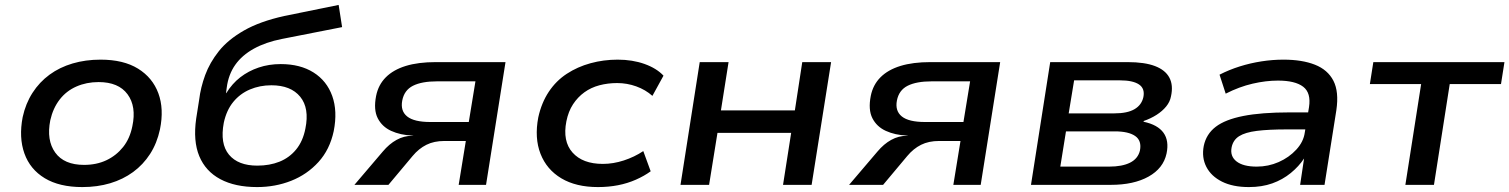

<svg xmlns="http://www.w3.org/2000/svg" viewBox="-20 -750 6124 779"><path d="M314 9Q221 9 161.5 -27Q102 -63 79 -127.5Q56 -192 72 -275Q84 -330 112 -373.5Q140 -417 181 -447Q222 -477 274.5 -492.5Q327 -508 388 -508Q481 -508 540 -471.5Q599 -435 622.5 -371.5Q646 -308 629 -225Q617 -169 589 -125.5Q561 -82 520 -52Q479 -22 427 -6.5Q375 9 314 9ZM321 -81Q372 -81 412 -100Q452 -119 479.5 -153.5Q507 -188 517 -238Q534 -318 497.5 -367.5Q461 -417 380 -417Q331 -417 290 -399Q249 -381 222 -346Q195 -311 184 -262Q168 -181 204 -131Q240 -81 321 -81Z M1023 9Q934 9 874 -23Q814 -55 788.5 -116.5Q763 -178 776 -269L788 -345Q794 -395 812.5 -445.5Q831 -496 868 -542.5Q905 -589 969.5 -626Q1034 -663 1133 -685L1354 -730L1368 -640L1124 -592Q1058 -579 1010 -552.5Q962 -526 934.5 -487Q907 -448 900 -395L897 -372H898Q922 -411 955 -436.5Q988 -462 1029.5 -476Q1071 -490 1119 -490Q1198 -490 1252 -456Q1306 -422 1328 -360.5Q1350 -299 1334 -218Q1318 -143 1272 -92.5Q1226 -42 1161.5 -16.5Q1097 9 1023 9ZM1024 -78Q1074 -78 1114 -94Q1154 -110 1181.5 -143.5Q1209 -177 1219 -228Q1236 -311 1198 -357.5Q1160 -404 1081 -404Q1034 -404 994 -387Q954 -370 926.5 -336.5Q899 -303 888 -252Q872 -167 909 -122.5Q946 -78 1024 -78Z M1418 0 1533 -135Q1559 -166 1589 -182.5Q1619 -199 1652 -199H1658L1653 -200Q1604 -202 1567 -219Q1530 -236 1512.5 -270.5Q1495 -305 1506 -361Q1515 -406 1545.5 -436.5Q1576 -467 1626.5 -482.5Q1677 -498 1748 -498H2031L1952 0H1841L1870 -178H1783Q1741 -178 1710 -162.5Q1679 -147 1654 -117L1556 0ZM1726 -255H1882L1909 -420H1754Q1691 -420 1655.5 -402Q1620 -384 1612 -342Q1604 -300 1632 -277.5Q1660 -255 1726 -255Z M2406 9Q2317 9 2257.5 -26.5Q2198 -62 2173 -126Q2148 -190 2164 -274Q2177 -333 2206.5 -377.5Q2236 -422 2279.5 -450.5Q2323 -479 2376 -493.5Q2429 -508 2486 -508Q2546 -508 2595 -490.5Q2644 -473 2672 -443L2627 -361Q2599 -386 2561.5 -399.5Q2524 -413 2484 -413Q2446 -413 2412 -404Q2378 -395 2351 -375.5Q2324 -356 2305 -327Q2286 -298 2278 -258Q2262 -177 2303 -131Q2344 -85 2426 -85Q2468 -85 2511 -99Q2554 -113 2590 -137L2620 -55Q2594 -36 2560 -21Q2526 -6 2487.5 1.5Q2449 9 2406 9Z M2741 0 2819 -498H2936L2905 -302H3205L3235 -498H3352L3273 0H3157L3190 -211H2891L2857 0Z M3425 0 3540 -135Q3566 -166 3596 -182.5Q3626 -199 3659 -199H3665L3660 -200Q3611 -202 3574 -219Q3537 -236 3519.5 -270.5Q3502 -305 3513 -361Q3522 -406 3552.5 -436.5Q3583 -467 3633.5 -482.5Q3684 -498 3755 -498H4038L3959 0H3848L3877 -178H3790Q3748 -178 3717 -162.5Q3686 -147 3661 -117L3563 0ZM3733 -255H3889L3916 -420H3761Q3698 -420 3662.5 -402Q3627 -384 3619 -342Q3611 -300 3639 -277.5Q3667 -255 3733 -255Z M4163 0 4241 -498H4555Q4624 -498 4666 -482Q4708 -466 4724.5 -435Q4741 -404 4731 -359Q4727 -337 4711.5 -318Q4696 -299 4672.5 -284Q4649 -269 4620 -259V-256Q4677 -244 4700.5 -211.5Q4724 -179 4713 -127Q4700 -67 4640 -33.5Q4580 0 4487 0ZM4282 -74H4480Q4533 -74 4565 -90Q4597 -106 4605 -139Q4613 -179 4586 -198Q4559 -217 4503 -217H4305ZM4316 -290H4501Q4554 -290 4583 -307Q4612 -324 4619 -356Q4626 -391 4601 -407.5Q4576 -424 4524 -424H4338Z M5047 9Q4982 9 4938 -13Q4894 -35 4874.5 -73Q4855 -111 4864 -158Q4874 -206 4912.5 -235.5Q4951 -265 5024.5 -279.5Q5098 -294 5212 -294H5306L5296 -225H5203Q5127 -225 5079.5 -219Q5032 -213 5007.5 -197.5Q4983 -182 4977 -152Q4970 -116 4997 -95Q5024 -74 5079 -74Q5126 -74 5168 -92.5Q5210 -111 5239.5 -143Q5269 -175 5274 -213L5291 -315Q5300 -373 5267.5 -398Q5235 -423 5165 -423Q5116 -423 5062 -410.5Q5008 -398 4953 -370L4928 -447Q4967 -467 5010 -480.5Q5053 -494 5098 -501Q5143 -508 5187 -508Q5263 -508 5315 -487.5Q5367 -467 5390 -422.5Q5413 -378 5402 -303L5354 0H5255L5271 -107Q5250 -75 5217 -48Q5184 -21 5142 -6Q5100 9 5047 9Z M5682 0 5746 -409H5538L5552 -498H6084L6070 -409H5862L5798 0Z"/></svg>

Font: Nunito Sans 7pt SemiExpanded SemiBold
Style: Italic
Weight: 600
Width: 6
Italic angle: -9°
Designer: Vernon Adams
Foundry: Vernon Adams
Version: Version 3.101;gftools[0.9.27]